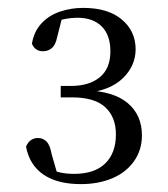

<svg xmlns="http://www.w3.org/2000/svg" viewBox="-20 -920 425 487"><path d="M185 -453Q126 -453 90.5 -477Q55 -501 46 -548Q51 -560 59 -565Q67 -570 76 -570Q89 -570 98 -561Q107 -552 111 -529L128 -470L101 -492Q117 -486 132.5 -482.5Q148 -479 168 -479Q220 -479 247 -505.5Q274 -532 274 -579Q274 -623 247 -648Q220 -673 163 -673H134V-702H160Q206 -702 233 -724Q260 -746 260 -790Q260 -831 238 -853Q216 -875 176 -875Q161 -875 145.5 -872Q130 -869 111 -862L139 -881L125 -826Q121 -806 111.5 -798Q102 -790 89 -790Q69 -790 61 -809Q66 -840 85 -860.5Q104 -881 132 -890.5Q160 -900 191 -900Q254 -900 289 -870.5Q324 -841 324 -795Q324 -753 291.5 -721.5Q259 -690 197 -684L195 -691Q268 -689 304 -658.5Q340 -628 340 -577Q340 -539 319.5 -510.5Q299 -482 264 -467.5Q229 -453 185 -453Z"/></svg>

Font: Noto Serif TC ExtraLight
Style: Regular
Weight: 400
Version: Version 2.002-H1;hotconv 1.1.0;makeotfexe 2.6.0